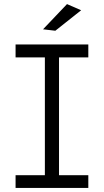

<svg xmlns="http://www.w3.org/2000/svg" viewBox="-20 -917 506 937"><path d="M307 -897 376 -867 250 -767 190 -774ZM411 -637H268V-62H411V0H56V-62H199V-637H56V-700H411Z"/></svg>

Font: TypoPRO Montserrat Alternates
Style: Regular
Weight: 300
Designer: Julieta Ulanovsky
Foundry: Julieta Ulanovsky
Version: Version 6.001